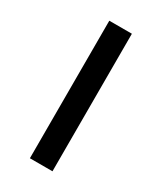

<svg xmlns="http://www.w3.org/2000/svg" viewBox="-144 -592 546 648"><g transform="rotate(30 129.0 -268.0)"><path d="M173 0H85V-536H173Z"/></g></svg>

Font: Noto Sans Chakma
Style: Regular
Weight: 400
Designer: Zachary Quinn Scheuren - Monotype Design Team
Foundry: Monotype Imaging Inc.
Version: Version 2.003; ttfautohint (v1.8.4.7-5d5b)